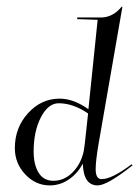

<svg xmlns="http://www.w3.org/2000/svg" viewBox="-20 -558 422 582"><path d="M237 -122 247 -214Q202 -245 158 -245Q126 -245 104 -202.5Q82 -160 82 -99Q82 -59 97 -34.5Q112 -10 142 -10Q175 -10 200.5 -36Q226 -62 234 -101ZM279 -123Q270 -71 270 -45Q270 -15 288 -15Q319 -15 379 -60L382 -57Q305 4 276 4Q233 4 231 -62Q215 -32 188.5 -14Q162 4 131 4Q88 4 56.5 -29.5Q25 -63 25 -109Q25 -171 65 -215Q105 -259 161 -259Q203 -259 248 -227L276 -498L214 -500V-505H286Q322 -505 349 -538L351 -537Z"/></svg>

Font: Kleymissky
Style: Regular
Weight: 500
Italic angle: -8°
Designer: gluk
Foundry: gluk
Version: Version 0.283